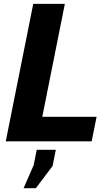

<svg xmlns="http://www.w3.org/2000/svg" viewBox="-20 -731 550 993"><path d="M198.7 -127H479.5L454.1 0H9.8L151.9 -710.9H315.4ZM252 127.4 165.5 242.2H102.1L154.3 122.6L169.9 43.9H268.6Z"/></svg>

Font: Roboto-BlackItalic
Style: Italic
Weight: 900
Italic angle: -12°
Designer: Google
Version: Version 1.100141; 2013